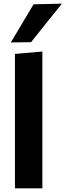

<svg xmlns="http://www.w3.org/2000/svg" viewBox="-20 -1027 358 1047"><path d="M61.5 0V-733L211 -746V0ZM39 -795.5Q70 -847.5 101 -899.5Q132 -951.5 163 -1003.5L317.5 -1007Q274 -953 232 -900.5Q190 -848 149.5 -797Z"/></svg>

Font: Heraclito
Style: Bold
Weight: 700
Designer: Kostas Bartsokas (font) & Cristiano Sobral (main changes)
Foundry: Kostas Bartsokas (font) & Cristiano Sobral (main changes)
Version: Version 1.00;July 8, 2020;FontCreator 13.0.0.2655 64-bit